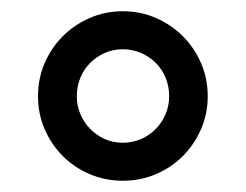

<svg xmlns="http://www.w3.org/2000/svg" viewBox="-20 -734 440 343"><path d="M47.9 -562Q47.9 -593.8 59.8 -621.3Q71.8 -648.9 92.3 -669.4Q112.8 -689.9 140.4 -701.9Q168 -713.9 199.2 -713.9Q231 -713.9 258.5 -701.9Q286.1 -689.9 306.6 -669.4Q327.1 -648.9 339.1 -621.3Q351.1 -593.8 351.1 -562Q351.1 -530.8 339.1 -503.2Q327.1 -475.6 306.6 -455.1Q286.1 -434.6 258.5 -422.9Q231 -411.1 199.2 -411.1Q168 -411.1 140.4 -422.9Q112.8 -434.6 92.3 -455.1Q71.8 -475.6 59.8 -503.2Q47.9 -530.8 47.9 -562ZM117.2 -562Q117.2 -545.4 123.5 -530.3Q129.9 -515.1 141.1 -503.7Q152.3 -492.2 167.2 -485.6Q182.1 -479 199.2 -479Q216.8 -479 231.9 -485.6Q247.1 -492.2 258.3 -503.7Q269.5 -515.1 275.9 -530.3Q282.2 -545.4 282.2 -562Q282.2 -579.6 275.9 -595Q269.5 -610.4 258.3 -621.6Q247.1 -632.8 231.9 -639.4Q216.8 -646 199.2 -646Q182.1 -646 167.2 -639.4Q152.3 -632.8 141.1 -621.6Q129.9 -610.4 123.5 -595Q117.2 -579.6 117.2 -562Z"/></svg>

Font: Droid Serif
Style: Bold
Weight: 700
Designer: Monotype Design team
Foundry: Monotype Imaging Inc.
Version: Version 1.03